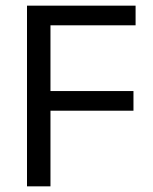

<svg xmlns="http://www.w3.org/2000/svg" viewBox="-20 -659 540 679"><path d="M75.5 0V-639H158.5V0ZM122.5 -267.5V-337H452V-267.5ZM99.5 -569.5V-639H459.5V-569.5Z"/></svg>

Font: Anek Bangla Medium
Style: Regular
Weight: 400
Version: Version 1.003